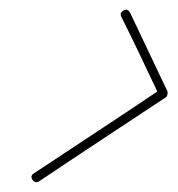

<svg xmlns="http://www.w3.org/2000/svg" viewBox="-20 -361 362 391"><path d="M232 -340Q240 -344 245 -335Q264 -295 283 -255Q302 -215 321 -175Q322 -173 321 -169Q320 -164 318 -163Q253 -120 188.5 -77.5Q124 -35 60 8Q52 13 46 5Q41 -3 49 -8Q114 -51 178.5 -93.5Q243 -136 307 -179Q309 -180 307 -172Q305 -165 304 -167Q285 -207 266 -247Q247 -287 227 -327Q223 -335 232 -340Z"/></svg>

Font: FRB American Cursive Guidelines Extralight
Style: Italic
Weight: 200
Italic angle: -25°
Version: Version 2.0;Modular Font Editor K font №1